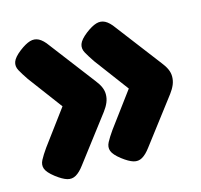

<svg xmlns="http://www.w3.org/2000/svg" viewBox="-87 -610 781 747"><g transform="rotate(-15 304.0 -236.0)"><path d="M51 17Q24 -4 18 -20.5Q12 -37 21.5 -55Q31 -73 48 -97L151 -236L48 -374Q31 -399 21.5 -416.5Q12 -434 18 -451Q24 -468 51 -489Q76 -508 94.5 -513.5Q113 -519 129.5 -510.5Q146 -502 163 -478L301 -297Q313 -282 319.5 -267.5Q326 -253 326 -238Q326 -221 319.5 -205.5Q313 -190 301 -174L164 6Q147 29 130.5 38.5Q114 48 95.5 42.5Q77 37 51 17ZM318 17Q291 -4 285 -20.5Q279 -37 288.5 -55Q298 -73 315 -97L418 -236L315 -374Q298 -399 288.5 -416.5Q279 -434 285 -451Q291 -468 318 -489Q343 -508 361.5 -513.5Q380 -519 396.5 -510.5Q413 -502 430 -478L568 -297Q580 -282 586.5 -267.5Q593 -253 593 -238Q593 -221 586.5 -205.5Q580 -190 568 -174L431 6Q414 29 397.5 38.5Q381 48 362.5 42.5Q344 37 318 17Z"/></g></svg>

Font: Fredoka SemiCondensed
Style: Bold
Weight: 700
Width: 4
Designer: Ben Nathan
Foundry: Milena B. Brandão, Ben Nathan
Version: Version 2.001